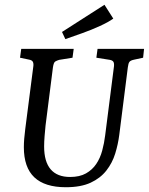

<svg xmlns="http://www.w3.org/2000/svg" viewBox="-20 -774 624 805"><path d="M256 11Q168 11 124 -30.5Q80 -72 80 -157Q80 -173 81.5 -192Q83 -211 86 -234L120 -498Q121 -510 117 -516Q113 -522 102 -524L64 -532L69 -569H289L284 -532L228 -523Q218 -520 211.5 -516Q205 -512 202 -492L171 -248Q169 -229 167 -204Q165 -179 165 -160Q165 -96 192.5 -64Q220 -32 274 -32Q314 -32 340.5 -47Q367 -62 383.5 -86.5Q400 -111 408.5 -142.5Q417 -174 421 -207L458 -497Q459 -510 455 -515.5Q451 -521 441 -523L384 -532L389 -569H584L580 -532L543 -524Q528 -521 523 -515Q518 -509 516 -492L480 -208Q475 -169 463 -130Q451 -91 426 -59Q401 -27 360 -8Q319 11 256 11ZM254 -610 240 -640 418 -754 455 -696Q434 -681 399 -665Q364 -649 325 -635Q286 -621 254 -610Z"/></svg>

Font: Rasa
Style: Italic
Weight: 400
Italic angle: -7.10001°
Designer: Anna Giedrys (Yrsa+Rasa design), David Brezina (Yrsa art-direction, Rasa art-direction, design)
Foundry: Rosetta Type Foundry
Version: Version 2.004